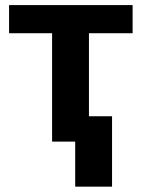

<svg xmlns="http://www.w3.org/2000/svg" viewBox="-20 -548 550 743"><path d="M493.2 -419.4H324.2V0H181.6V-419.4H15.1V-528.3H493.2ZM413.6 174.3H271V-98.1H413.6Z"/></svg>

Font: Roboto Web
Style: Bold
Weight: 700
Designer: Google
Version: Version 1.200310; 2013